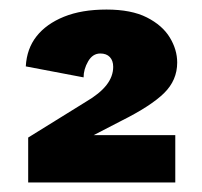

<svg xmlns="http://www.w3.org/2000/svg" viewBox="-20 -732 422 402"><path d="M203 -712Q255 -712 287.5 -695.5Q320 -679 335.5 -653.5Q351 -628 351 -601Q351 -564 323.5 -537Q296 -510 234 -479L176 -449H347V-350H39V-444L160 -519Q189 -536 203 -554Q217 -572 217 -592Q217 -605 210 -612.5Q203 -620 190 -620Q174 -620 164.5 -603.5Q155 -587 155 -570L34 -593Q36 -630 56.5 -656Q77 -682 114 -697Q151 -712 203 -712Z"/></svg>

Font: Parkinsans Light
Style: Bold
Weight: 700
Version: Version 1.000